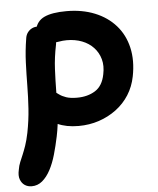

<svg xmlns="http://www.w3.org/2000/svg" viewBox="-71 -561 713 868"><g transform="rotate(-5 285.0 -126.5)"><path d="M273 8Q217 8 177 -10.5Q137 -29 117.5 -59Q98 -89 105 -123Q108 -139 121 -151.5Q134 -164 149 -164Q163 -164 174 -157.5Q185 -151 197 -142Q209 -133 228 -126.5Q247 -120 277 -120Q325 -120 359.5 -141.5Q394 -163 404 -215Q412 -253 403.5 -283.5Q395 -314 374 -336.5Q353 -359 322 -371Q291 -383 253 -383Q235 -383 216 -379.5Q197 -376 174 -376Q157 -376 143 -385Q129 -394 122 -409Q115 -424 119 -441Q127 -481 162 -497.5Q197 -514 263 -514Q334 -514 391 -491Q448 -468 485.5 -425.5Q523 -383 536.5 -324Q550 -265 536 -194Q527 -148 503.5 -111Q480 -74 444.5 -47.5Q409 -21 365.5 -6.5Q322 8 273 8ZM38 261Q20 261 6.5 252Q-7 243 -13.5 225.5Q-20 208 -14 182Q-11 163 -4.5 147.5Q2 132 9 115.5Q16 99 24 76Q32 53 39 19Q50 -37 53.5 -89.5Q57 -142 57.5 -194Q58 -246 60 -298.5Q62 -351 71 -406Q73 -422 81 -433Q89 -444 100.5 -450Q112 -456 127 -456Q151 -456 170 -444Q189 -432 198.5 -412.5Q208 -393 203 -368Q191 -310 188.5 -257.5Q186 -205 185.5 -156Q185 -107 183 -57Q181 -7 170 46Q161 89 150 127.5Q139 166 123 196Q107 226 86 243.5Q65 261 38 261Z"/></g></svg>

Font: Shantell Sans Light SemiBold
Style: Italic
Weight: 600
Italic angle: -11°
Version: Version 1.011;[c5ecc13dd]